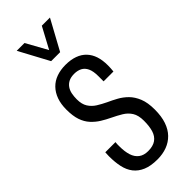

<svg xmlns="http://www.w3.org/2000/svg" viewBox="-242 -756 800 800"><g transform="rotate(-45 158.5 -355.5)"><path d="M153 12Q114 12 88 1Q62 -10 46.5 -30Q31 -50 25 -78Q19 -106 19 -140Q19 -146 19.5 -152Q20 -158 20 -163H80Q79 -157 79 -151Q79 -145 79 -139Q79 -108 86 -86Q93 -64 109 -52Q125 -40 150 -40Q179 -40 196 -52Q213 -64 220 -86.5Q227 -109 227 -142Q227 -174 215 -193Q203 -212 183 -224Q163 -236 140 -247Q119 -257 99.5 -269Q80 -281 64 -298.5Q48 -316 39.5 -341Q31 -366 31 -403Q31 -436 40 -461Q49 -486 66 -503.5Q83 -521 107 -529.5Q131 -538 160 -538Q191 -538 214.5 -529.5Q238 -521 253.5 -504.5Q269 -488 276.5 -465Q284 -442 284 -411Q284 -404 283.5 -394.5Q283 -385 282 -377H224V-408Q224 -437 216 -454Q208 -471 193.5 -478.5Q179 -486 160 -486Q140 -486 127 -479.5Q114 -473 106 -461.5Q98 -450 95 -435Q92 -420 92 -403Q92 -374 103.5 -356Q115 -338 133.5 -326.5Q152 -315 173 -305Q193 -296 214 -284.5Q235 -273 252.5 -255.5Q270 -238 281 -211Q292 -184 292 -143Q292 -103 282 -74Q272 -45 253.5 -26Q235 -7 209.5 2.5Q184 12 153 12ZM58 -723H104L171 -602H141L206 -723H254L182 -591H129Z"/></g></svg>

Font: Archivo ExtraCondensed Light
Style: Regular
Weight: 300
Width: 2
Designer: Hector Gatti
Foundry: Omnibus-Type
Version: Version 2.001